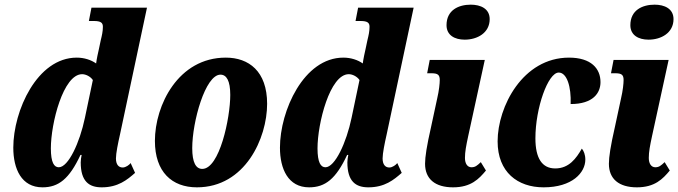

<svg xmlns="http://www.w3.org/2000/svg" viewBox="-20 -793 2907 823"><path d="M162 10C231 10 277 -26 325 -129H330C328 -120 326 -106 326 -97C326 -15 362 10 416 10C486 10 525 -22 559 -52L540 -94C534 -86 519 -75 506 -75C489 -75 477 -87 477 -114C477 -136 486 -180 494 -215L610 -760H372L361 -703H382C413 -703 421 -695 421 -678C421 -659 417 -641 412 -621L404 -583C401 -571 394 -538 392 -521C371 -536 341 -546 309 -546C139 -546 37 -318 37 -160C37 -69 72 10 162 10ZM232 -76C212 -76 198 -96 198 -157C198 -264 251 -475 332 -475C347 -475 367 -466 378 -450L344 -288C322 -182 273 -76 232 -76Z M824 10C1031 10 1125 -201 1125 -348C1125 -488 1046 -546 948 -546C744 -546 644 -342 644 -189C644 -56 717 10 824 10ZM847 -69C820 -69 804 -96 804 -158C804 -271 860 -473 925 -473C951 -473 967 -447 967 -386C967 -287 921 -69 847 -69Z M1305 10C1374 10 1420 -26 1468 -129H1473C1471 -120 1469 -106 1469 -97C1469 -15 1505 10 1559 10C1629 10 1668 -22 1702 -52L1683 -94C1677 -86 1662 -75 1649 -75C1632 -75 1620 -87 1620 -114C1620 -136 1629 -180 1637 -215L1753 -760H1515L1504 -703H1525C1556 -703 1564 -695 1564 -678C1564 -659 1560 -641 1555 -621L1547 -583C1544 -571 1537 -538 1535 -521C1514 -536 1484 -546 1452 -546C1282 -546 1180 -318 1180 -160C1180 -69 1215 10 1305 10ZM1375 -76C1355 -76 1341 -96 1341 -157C1341 -264 1394 -475 1475 -475C1490 -475 1510 -466 1521 -450L1487 -288C1465 -182 1416 -76 1375 -76Z M1972 -623C2026 -623 2079 -652 2079 -711C2079 -756 2040 -773 1998 -773C1946 -773 1894 -750 1894 -685C1894 -642 1929 -623 1972 -623ZM1922 10C1999 10 2033 -26 2063 -62L2041 -98C2025 -83 2017 -76 2001 -76C1984 -76 1973 -91 1973 -116C1973 -142 1978 -168 1987 -210L2058 -536H1822L1811 -479H1829C1857 -479 1865 -472 1865 -450C1865 -435 1862 -405 1854 -371L1828 -250C1809 -167 1802 -120 1802 -91C1802 -26 1845 10 1922 10Z M2310 10C2433 10 2489 -53 2489 -109C2489 -130 2482 -147 2474 -156C2450 -114 2419 -71 2360 -71C2304 -71 2275 -114 2275 -200C2275 -330 2329 -482 2375 -482C2410 -482 2429 -421 2426 -347C2523 -347 2554 -395 2554 -441C2554 -499 2514 -546 2419 -546C2221 -546 2113 -336 2113 -187C2113 -55 2199 10 2310 10Z M2760 -623C2814 -623 2867 -652 2867 -711C2867 -756 2828 -773 2786 -773C2734 -773 2682 -750 2682 -685C2682 -642 2717 -623 2760 -623ZM2710 10C2787 10 2821 -26 2851 -62L2829 -98C2813 -83 2805 -76 2789 -76C2772 -76 2761 -91 2761 -116C2761 -142 2766 -168 2775 -210L2846 -536H2610L2599 -479H2617C2645 -479 2653 -472 2653 -450C2653 -435 2650 -405 2642 -371L2616 -250C2597 -167 2590 -120 2590 -91C2590 -26 2633 10 2710 10Z"/></svg>

Font: Noto Serif ExtraCondensed Black
Style: Italic
Weight: 900
Width: 2
Italic angle: -12°
Designer: Monotype Design Team
Foundry: Monotype Imaging Inc.
Version: Version 2.014